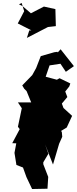

<svg xmlns="http://www.w3.org/2000/svg" viewBox="-20 -1172 515 1286"><path d="M364 -825 343 -822 253 -796 222 -716 196 -669 129 -600 142 -578 158 -562 189 -486H100L126 -447L100 -323L112 -307L62 -213L89 -212L77 -148L90 -67L134 -50L157 14L195 94L298 92L303 13L270 -72V-85L304 -142L282 -205L335 -70L376 -209L397 -256L394 -288L389 -295L427 -318L463 -396L405 -449L381 -515L341 -415L431 -522L417 -559L444 -593L451 -613L379 -648L361 -638L286 -658L312 -734L385 -745L421 -691L475 -729L386 -842L367 -821ZM125 -1152 142 -1097 99 -1015 190 -969 176 -968 160 -918 301 -991 354 -997 351 -1111 274 -1128 187 -1083 131 -1131 107 -1143Z"/></svg>

Font: Hussar Lance
Style: ExBd
Weight: 700
Foundry: Cannot Into Space Fonts, PlusOne Fonts
Version: Version 2.270